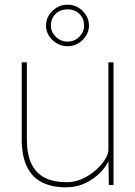

<svg xmlns="http://www.w3.org/2000/svg" viewBox="-20 -792 578 822"><path d="M73 -197V-525H95V-197Q95 -132 114.5 -91Q134 -50 172 -31Q210 -12 265 -12Q301 -12 333.5 -27Q366 -42 391 -64.5Q416 -87 430 -110Q444 -133 444 -149V-525H466V0H446L444 -121L453 -123Q441 -87 413 -57Q385 -27 346.5 -8.5Q308 10 263 10Q202 10 159.5 -11.5Q117 -33 95 -79Q73 -125 73 -197ZM177 -682Q177 -707 189.5 -727Q202 -747 223 -759.5Q244 -772 269 -772Q295 -772 315.5 -759.5Q336 -747 348.5 -727Q361 -707 361 -682Q361 -659 348 -638.5Q335 -618 314.5 -606Q294 -594 269 -594Q245 -594 224 -606Q203 -618 190 -638Q177 -658 177 -682ZM340 -682Q340 -714 319.5 -733Q299 -752 269 -752Q238 -752 218 -732.5Q198 -713 198 -682Q198 -655 219 -634.5Q240 -614 269 -614Q299 -614 319.5 -634.5Q340 -655 340 -682Z"/></svg>

Font: Mach Thin
Style: Regular
Weight: 250
Version: Version 1.002